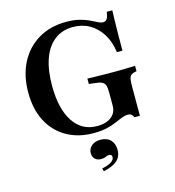

<svg xmlns="http://www.w3.org/2000/svg" viewBox="-116 -680 906 994"><g transform="rotate(-15 336.5 -183.0)"><path d="M319.4 11.3Q236.3 11.3 174.2 -24.6Q112.1 -60.5 78.6 -125.4Q45.2 -190.3 45.2 -279Q45.2 -370.2 80.6 -438.3Q116.1 -506.5 179.8 -544.4Q243.5 -582.3 328.2 -582.3Q370.2 -582.3 400 -574.6Q429.8 -566.9 451.2 -556.5Q472.6 -546 487.9 -538.3Q503.2 -530.6 516.1 -530.6Q528.2 -530.6 535.5 -541.9Q542.7 -553.2 546 -578.2H575.8Q575 -552.4 574.2 -524.2Q573.4 -496 573 -457.7Q572.6 -419.4 572.6 -362.9H542.7Q535.5 -419.4 509.7 -460.9Q483.9 -502.4 444.8 -525Q405.6 -547.6 355.6 -547.6Q298.4 -547.6 257.3 -516.1Q216.1 -484.7 194.8 -425.4Q173.4 -366.1 173.4 -281.5Q173.4 -157.3 219 -88.3Q264.5 -19.4 346 -19.4Q379 -19.4 402 -29.4Q425 -39.5 437.5 -57.3Q450 -75 450 -100V-171.8Q450 -196.8 445.6 -210.1Q441.1 -223.4 427.8 -229.4Q414.5 -235.5 388.7 -237.9L359.7 -241.1V-270.2Q376.6 -269.4 400 -269Q423.4 -268.5 450 -268.1Q476.6 -267.7 501.6 -267.7H512.1H517.7Q539.5 -267.7 566.1 -268.5Q592.7 -269.4 615.3 -270.2V-241.1L606.5 -239.5Q585.5 -235.5 579 -222.6Q572.6 -209.7 572.6 -171.8V-13.7H543.5Q538.7 -25 531.9 -30.2Q525 -35.5 512.9 -35.5Q497.6 -35.5 480.2 -28.6Q462.9 -21.8 440.7 -12.1Q418.5 -2.4 389.1 4.4Q359.7 11.3 319.4 11.3ZM317.7 215.3 313.7 199.2Q346 192.7 363.3 181.5Q380.6 170.2 380.6 155.6Q380.6 141.1 365.3 141.1Q354.8 141.1 345.6 146Q336.3 150.8 320.2 150.8Q300.8 150.8 288.7 139.1Q276.6 127.4 276.6 108.1Q276.6 83.9 294.8 68.5Q312.9 53.2 342.7 53.2Q376.6 53.2 396 73Q415.3 92.7 415.3 126.6Q415.3 162.1 391.5 183.5Q367.7 204.8 317.7 215.3Z"/></g></svg>

Font: Playfair 5pt SemiExpanded Light
Style: Bold
Weight: 700
Version: Version 2.203